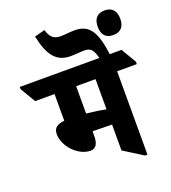

<svg xmlns="http://www.w3.org/2000/svg" viewBox="-228 -1010 1014 1136"><g transform="rotate(-20 279.5 -441.5)"><path d="M196 -128C234 -128 246 -160 246 -203V-232C249 -232 252 -232 254 -232C285 -232 333 -231 368 -230V-67L489 9H504V-516H628V-531L572 -626H-69V-612L-12 -516H110V-348C65 -343 41 -328 41 -288C41 -210 120 -128 196 -128ZM246 -344V-516H368V-326C334 -333 290 -339 246 -344Z M435 -613H499C481 -774 441 -830 350 -830C321 -830 290 -825 261 -825C218 -825 197 -845 183 -892L118 -875C144 -748 190 -694 276 -694C304 -694 335 -698 363 -698C406 -698 421 -678 435 -613ZM557 -725C603 -725 628 -752 628 -802C628 -852 603 -880 557 -880C510 -880 486 -852 486 -802C486 -752 510 -725 557 -725Z"/></g></svg>

Font: Noto Serif Devanagari SemiCondensed ExtraBold
Style: Regular
Weight: 800
Width: 4
Designer: Universal Thirst, Indian Type Foundry and the Monotype Design Team
Foundry: Monotype Imaging Inc.
Version: Version 2.004